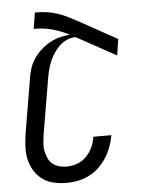

<svg xmlns="http://www.w3.org/2000/svg" viewBox="-53 -777 606 827"><g transform="rotate(-5 250.0 -363.5)"><path d="M202 8Q174 8 147 2Q120 -4 99 -19Q78 -34 64 -56Q50 -78 43.5 -104Q37 -130 38 -158Q39 -186 43 -214L83 -452Q86 -474 93 -496Q100 -518 113 -537.5Q126 -557 144 -573.5Q162 -590 182.5 -601.5Q203 -613 225.5 -619Q248 -625 271 -627Q237 -644 201 -654.5Q165 -665 126 -665H118L129 -735H137Q160 -735 183 -731.5Q206 -728 227 -721Q248 -714 268 -704Q288 -694 307 -684L477 -590L466 -520L295 -614H293Q274 -614 255.5 -605.5Q237 -597 222.5 -582.5Q208 -568 197 -550.5Q186 -533 179 -515Q172 -497 167.5 -478Q163 -459 160 -440L120 -203Q118 -186 116.5 -169Q115 -152 118.5 -136Q122 -120 128.5 -105.5Q135 -91 147 -81Q159 -71 175 -66.5Q191 -62 208 -62Q230 -62 253 -70Q276 -78 293 -95.5Q310 -113 320 -134.5Q330 -156 333 -179L334 -180H412L411 -178Q407 -154 398 -130Q389 -106 375 -84Q361 -62 341.5 -43.5Q322 -25 299 -13.5Q276 -2 251 3Q226 8 202 8Z"/></g></svg>

Font: Iosevka Term Curly
Style: Italic
Weight: 400
Italic angle: -9°
Designer: Belleve Invis
Foundry: Belleve Invis
Version: Version 32.3.0